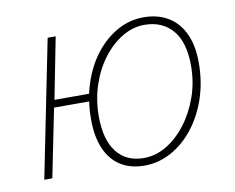

<svg xmlns="http://www.w3.org/2000/svg" viewBox="-62 -569 805 659"><g transform="rotate(-10 341.0 -239.0)"><path d="M44 0 140 -478H168L126 -264H268L262 -238H120L72 0ZM392 12Q343 12 308.5 -10Q274 -32 256 -74Q238 -116 238 -176Q238 -243 256.5 -300Q275 -357 308 -399.5Q341 -442 384 -466Q427 -490 476 -490Q525 -490 561 -468.5Q597 -447 616.5 -405.5Q636 -364 636 -304Q636 -237 616.5 -179.5Q597 -122 563 -79Q529 -36 485 -12Q441 12 392 12ZM394 -14Q435 -14 473 -36.5Q511 -59 541.5 -99Q572 -139 590 -190Q608 -241 608 -298Q608 -381 572 -422.5Q536 -464 474 -464Q434 -464 396.5 -441.5Q359 -419 329.5 -380Q300 -341 283 -290Q266 -239 266 -182Q266 -100 299.5 -57Q333 -14 394 -14Z"/></g></svg>

Font: Source Sans 3
Style: Italic
Weight: 200
Italic angle: -11°
Designer: Paul D. Hunt
Foundry: Adobe
Version: Version 3.046;hotconv 1.0.118;makeotfexe 2.5.65603